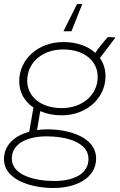

<svg xmlns="http://www.w3.org/2000/svg" viewBox="-24 -736 599 959"><path d="M284 -160C409 -160 503 -246 503 -356C503 -390 493 -421 475 -446L553 -549L515 -551C492 -526 471 -500 452 -472C415 -506 359 -526 293 -526C166 -526 72 -440 72 -330C72 -273 100 -228 143 -199L122 -78C49 -58 -4 -12 -4 59C-4 166 140 203 241 203C364 203 456 149 456 56C456 -53 317 -90 214 -90C196 -90 178 -89 161 -86L177 -181C209 -167 245 -160 284 -160ZM246 168C154 168 35 141 35 56C35 -22 118 -55 208 -55C302 -55 418 -28 418 58C418 129 350 168 246 168ZM285 -196C180 -196 112 -253 112 -333C112 -425 189 -489 291 -489C396 -489 464 -432 464 -352C464 -260 385 -196 285 -196ZM387 -716H361L293 -580H333Z"/></svg>

Font: Fixel Display 20240404 ExLight
Style: Italic
Weight: 200
Italic angle: -10°
Designer: AlfaBravo + MacPaw
Foundry: Kyrylo Tkachov, Marchela Mozhyna, Serhii Makarenko, Maria Weinstein, Zakhar Kryvoshyya
Version: Version 1.211;Glyphs 3.2 (3225)